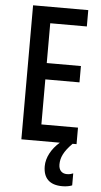

<svg xmlns="http://www.w3.org/2000/svg" viewBox="-62 -752 536 1019"><g transform="rotate(5 206.0 -242.5)"><path d="M285 115C285 79 300 45 345 0H366V-88H171V-328H353V-415H171V-627H366V-714H72V0H277C234 37 208 85 208 131C208 194 241 229 310 229C332 229 350 225 362 220V156C354 159 345 163 329 163C301 163 285 145 285 115Z"/></g></svg>

Font: Noto Sans Gurmukhi UI ExtraCondensed Medium
Style: Regular
Weight: 500
Width: 2
Designer: Jelle Bosma - Monotype Design Team
Foundry: Monotype Imaging Inc.
Version: Version 2.004